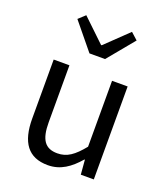

<svg xmlns="http://www.w3.org/2000/svg" viewBox="-152 -937 911 1054"><g transform="rotate(20 303.5 -410.0)"><path d="M251 13C325 13 379 -26 430 -85H433L440 0H516V-543H425V-158C373 -94 334 -66 278 -66C206 -66 176 -109 176 -210V-543H84V-199C84 -60 136 13 251 13ZM257 -642H348L476 -797L436 -833L305 -707H301L169 -833L130 -797Z"/></g></svg>

Font: Noto Sans HK
Style: Regular
Weight: 400
Designer: Ryoko NISHIZUKA 西塚涼子 (kana, bopomofo & ideographs); Paul D. Hunt (Latin, Greek & Cyrillic); Sandoll Communications 산돌커뮤니
Foundry: Adobe
Version: Version 2.004;hotconv 1.0.118;makeotfexe 2.5.65603